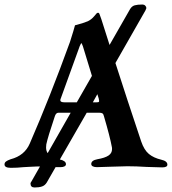

<svg xmlns="http://www.w3.org/2000/svg" viewBox="-24 -738 761 850"><path d="M717 -9Q717 3 694 3L625 1Q580 -2 540 -2Q518 -2 468 0Q422 2 405 2Q394 2 387 -1.5Q380 -5 380 -12Q380 -28 407 -33Q441 -39 456.5 -49.5Q472 -60 472 -78Q472 -85 471 -88Q463 -132 436 -224Q434 -233 429.5 -236Q425 -239 415 -239H360L241 -32Q268 -26 268 -11Q268 -5 261.5 -1.5Q255 2 244 2H222L183 70Q175 83 162 87.5Q149 92 129 92Q111 92 111 74Q111 73 112 70.5Q113 68 116 64L153 -1H140Q126 -1 107.5 0.5Q89 2 80 2Q52 5 24 5Q-4 5 -4 -10Q-4 -18 2.5 -23Q9 -28 23 -33Q85 -49 108 -103Q198 -310 286 -553Q295 -580 300.5 -599.5Q306 -619 308 -626Q344 -635 365 -644Q381 -652 391.5 -664.5Q402 -677 404 -679Q412 -685 416 -677Q418 -673 425 -652L461 -539L552 -698Q560 -711 572.5 -714.5Q585 -718 607 -718Q614 -718 619 -713Q624 -708 624 -702L620 -692L487 -459Q538 -300 601 -112Q614 -74 635 -56.5Q656 -39 690 -31Q717 -25 717 -9ZM243 -294Q243 -285 262 -285H316L383 -402L343 -533Q338 -547 336 -547Q335 -547 329 -534L245 -302Q243 -298 243 -294ZM415 -291Q415 -292 413 -302L407 -321L387 -285H401Q409 -285 412 -286Q415 -287 415 -291ZM289 -239H235Q223 -239 218 -221Q188 -132 181 -99Q180 -94 180 -85Q180 -70 187 -60Z"/></svg>

Font: EB Garamond SemiBold
Style: Regular
Weight: 600
Designer: Georg Duffner and Octavio Pardo
Foundry: Georg Duffner
Version: Version 1.000